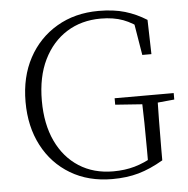

<svg xmlns="http://www.w3.org/2000/svg" viewBox="-53 -791 840 858"><g transform="rotate(-5 367.0 -362.0)"><path d="M417 15Q310 15 229.5 -33Q149 -81 104.5 -166Q60 -251 60 -362Q60 -474 105.5 -558.5Q151 -643 232.5 -691Q314 -739 420 -739Q488 -739 538.5 -724Q589 -709 635 -680L639 -526H598L571 -689L614 -672V-636Q570 -672 527 -688Q484 -704 427 -704Q340 -704 274 -662.5Q208 -621 170.5 -544.5Q133 -468 133 -361Q133 -256 169 -179.5Q205 -103 270.5 -61Q336 -19 424 -19Q476 -19 520 -31.5Q564 -44 610 -71L582 -43V-101Q582 -163 581 -223Q580 -283 578 -344H649Q648 -289 647 -230.5Q646 -172 646 -101V-49Q588 -15 535 0Q482 15 417 15ZM458 -315V-344H723V-315L619 -305H598Z"/></g></svg>

Font: Noto Serif JP ExtraLight ExtraLight
Style: Regular
Weight: 250
Version: Version 2.003-H1;hotconv 1.1.1;makeotfexe 2.6.0